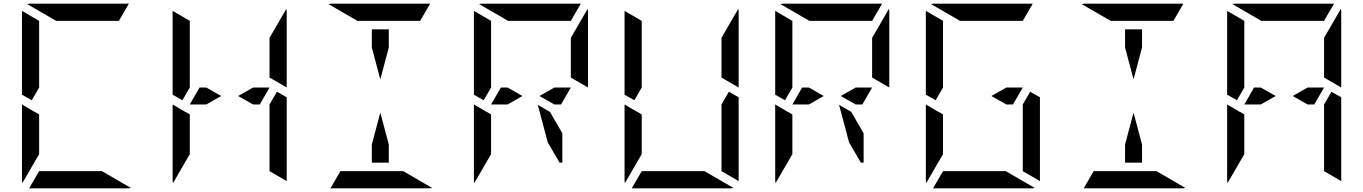

<svg xmlns="http://www.w3.org/2000/svg" viewBox="-20 -1020 7384 1040"><path d="M99 -507V-959Q99 -959 99 -961L192 -907V-905V-895V-861V-782V-578V-546L152 -477ZM192 -218V-185L101 -28Q99 -36 99 -41V-454L147 -426L169 -413V-414L192 -400ZM532 -93 689 -2Q681 0 676 0H140Q140 0 138 0L192 -93H195H226H362H454ZM284 -907 127 -998Q135 -1000 140 -1000H676Q676 -1000 678 -1000L624 -907H621H590H454H362Z M1440 -782V-815L1531 -972Q1533 -964 1533 -959V-546L1440 -600V-607ZM1351 -546H1440L1387 -454H1351L1270 -500ZM1097 -454H1054H1008L1061 -546H1097L1178 -500ZM1533 -493V-41Q1533 -41 1533 -39L1440 -93V-95V-103V-139V-218V-454L1480 -523ZM915 -507V-959Q915 -959 915 -961L1008 -907V-905V-895V-861V-782V-578V-546L968 -477ZM1008 -218V-185L917 -28Q915 -36 915 -41V-454L963 -426L985 -413V-414L1008 -400Z M1994 -763V-861H2086V-763L2040 -590ZM2164 -93 2321 -2Q2313 0 2308 0H1772Q1772 0 1770 0L1824 -93H1827H1858H1994H2086ZM1916 -907 1759 -998Q1767 -1000 1772 -1000H2308Q2308 -1000 2310 -1000L2256 -907H2253H2222H2086H1994ZM2086 -237V-139H1994V-237L2040 -410Z M3072 -782V-815L3163 -972Q3165 -964 3165 -959V-546L3072 -600V-607ZM2983 -546H3072L3019 -454H2983L2902 -500ZM2729 -454H2686H2640L2693 -546H2729L2810 -500ZM2547 -507V-959Q2547 -959 2547 -961L2640 -907V-905V-895V-861V-782V-578V-546L2600 -477ZM2640 -218V-185L2549 -28Q2547 -36 2547 -41V-454L2595 -426L2617 -413V-414L2640 -400ZM3026 -298V-139H3011L2947 -249L2893 -452L2959 -414ZM2732 -907 2575 -998Q2583 -1000 2588 -1000H3124Q3124 -1000 3126 -1000L3072 -907H3069H3038H2902H2810Z M3888 -782V-815L3979 -972Q3981 -964 3981 -959V-546L3888 -600V-607ZM3981 -493V-41Q3981 -41 3981 -39L3888 -93V-95V-103V-139V-218V-454L3928 -523ZM3363 -507V-959Q3363 -959 3363 -961L3456 -907V-905V-895V-861V-782V-578V-546L3416 -477ZM3456 -218V-185L3365 -28Q3363 -36 3363 -41V-454L3411 -426L3433 -413V-414L3456 -400ZM3796 -93 3953 -2Q3945 0 3940 0H3404Q3404 0 3402 0L3456 -93H3459H3490H3626H3718Z M4704 -782V-815L4795 -972Q4797 -964 4797 -959V-546L4704 -600V-607ZM4615 -546H4704L4651 -454H4615L4534 -500ZM4361 -454H4318H4272L4325 -546H4361L4442 -500ZM4179 -507V-959Q4179 -959 4179 -961L4272 -907V-905V-895V-861V-782V-578V-546L4232 -477ZM4272 -218V-185L4181 -28Q4179 -36 4179 -41V-454L4227 -426L4249 -413V-414L4272 -400ZM4658 -298V-139H4643L4579 -249L4525 -452L4591 -414ZM4364 -907 4207 -998Q4215 -1000 4220 -1000H4756Q4756 -1000 4758 -1000L4704 -907H4701H4670H4534H4442Z M5431 -546H5520L5467 -454H5431L5350 -500ZM5613 -493V-41Q5613 -41 5613 -39L5520 -93V-95V-103V-139V-218V-454L5560 -523ZM4995 -507V-959Q4995 -959 4995 -961L5088 -907V-905V-895V-861V-782V-578V-546L5048 -477ZM5088 -218V-185L4997 -28Q4995 -36 4995 -41V-454L5043 -426L5065 -413V-414L5088 -400ZM5428 -93 5585 -2Q5577 0 5572 0H5036Q5036 0 5034 0L5088 -93H5091H5122H5258H5350ZM5180 -907 5023 -998Q5031 -1000 5036 -1000H5572Q5572 -1000 5574 -1000L5520 -907H5517H5486H5350H5258Z M6074 -763V-861H6166V-763L6120 -590ZM6244 -93 6401 -2Q6393 0 6388 0H5852Q5852 0 5850 0L5904 -93H5907H5938H6074H6166ZM5996 -907 5839 -998Q5847 -1000 5852 -1000H6388Q6388 -1000 6390 -1000L6336 -907H6333H6302H6166H6074ZM6166 -237V-139H6074V-237L6120 -410Z M7152 -782V-815L7243 -972Q7245 -964 7245 -959V-546L7152 -600V-607ZM7063 -546H7152L7099 -454H7063L6982 -500ZM6809 -454H6766H6720L6773 -546H6809L6890 -500ZM7245 -493V-41Q7245 -41 7245 -39L7152 -93V-95V-103V-139V-218V-454L7192 -523ZM6627 -507V-959Q6627 -959 6627 -961L6720 -907V-905V-895V-861V-782V-578V-546L6680 -477ZM6720 -218V-185L6629 -28Q6627 -36 6627 -41V-454L6675 -426L6697 -413V-414L6720 -400ZM6812 -907 6655 -998Q6663 -1000 6668 -1000H7204Q7204 -1000 7206 -1000L7152 -907H7149H7118H6982H6890Z"/></svg>

Font: DSEG14 Modern Mini
Style: Regular
Weight: 400
Designer: Keshikan(Twitter:@keshinomi_88pro)
Version: Version 0.46